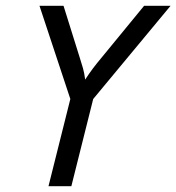

<svg xmlns="http://www.w3.org/2000/svg" viewBox="-20 -645 611 665"><path d="M147.9 0 223.6 -302.1 116.7 -625H200L256.9 -443.1Q262.5 -425.7 267.4 -408.7Q272.2 -391.7 275 -369.4Q289.6 -391.7 302.4 -408.7Q315.3 -425.7 329.9 -443.1L479.2 -625H570.8L302.8 -302.1L227.1 0Z"/></svg>

Font: Afacad
Style: Italic
Weight: 400
Italic angle: -14°
Designer: Kristian Moeller
Foundry: Dicotype
Version: Version 1.000